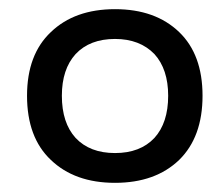

<svg xmlns="http://www.w3.org/2000/svg" viewBox="-20 -727 485 419"><path d="M371 -378Q319 -328 231 -328Q143 -328 91 -378Q39 -427 39 -518Q39 -608 91 -657Q143 -707 231 -707Q319 -707 371 -657Q422 -608 422 -518Q422 -428 371 -378ZM145 -426Q176 -393 231 -393Q286 -393 317 -426Q347 -459 347 -518Q347 -576 317 -609Q285 -642 231 -642Q176 -642 145 -609Q115 -576 115 -518Q115 -459 145 -426Z"/></svg>

Font: Rilu
Style: Bold
Weight: 500
Designer: Alí Sinisterra
Foundry: Alí Sinisterra
Version: ""